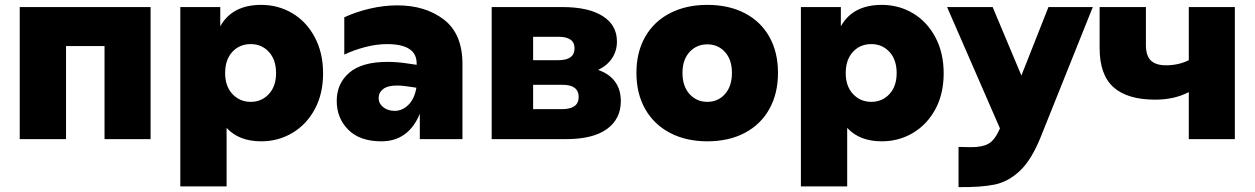

<svg xmlns="http://www.w3.org/2000/svg" viewBox="-20 -571 5152 788"><path d="M61 -542H598V0H409V-382H251V0H61Z M1306 -270Q1306 -186 1272 -123Q1238 -60 1180 -25.5Q1122 9 1052 9Q961 9 910 -46V194H720V-542H884V-463Q933 -551 1052 -551Q1122 -551 1180 -516.5Q1238 -482 1272 -418Q1306 -354 1306 -270ZM904 -271Q904 -217 934 -185Q964 -153 1009 -153Q1054 -153 1083.5 -185Q1113 -217 1113 -271Q1113 -326 1083.5 -358Q1054 -390 1009 -390Q963 -390 933.5 -358Q904 -326 904 -271Z M1703 -104Q1656 9 1545 9Q1457 9 1409.5 -38.5Q1362 -86 1362 -157Q1362 -228 1413.5 -272.5Q1465 -317 1570 -317Q1613 -317 1656 -310L1690 -305V-311Q1690 -390 1568 -390Q1526 -390 1479.5 -378Q1433 -366 1393 -347V-500Q1440 -522 1497.5 -535.5Q1555 -549 1611 -549Q1726 -549 1802 -490.5Q1878 -432 1878 -308V0H1703ZM1600 -116Q1631 -116 1656 -140.5Q1681 -165 1689 -211L1648 -217Q1627 -220 1610 -220Q1571 -220 1552.5 -205.5Q1534 -191 1534 -168Q1534 -146 1553 -131Q1572 -116 1600 -116Z M1998 -542H2289Q2395 -542 2453.5 -505Q2512 -468 2512 -401Q2512 -362 2492 -332Q2472 -302 2435 -284Q2481 -268 2504.5 -235.5Q2528 -203 2528 -156Q2528 -83 2471 -41.5Q2414 0 2303 0H1998ZM2355 -173Q2355 -223 2288 -223H2168V-123H2286Q2355 -123 2355 -173ZM2338 -373Q2338 -420 2272 -420H2168V-324H2272Q2338 -324 2338 -373Z M2592 -272Q2592 -357 2628 -420Q2664 -483 2730 -517Q2796 -551 2883 -551Q2971 -551 3036.5 -517Q3102 -483 3137.5 -420Q3173 -357 3173 -272Q3173 -187 3137.5 -123.5Q3102 -60 3036.5 -25.5Q2971 9 2883 9Q2796 9 2730 -25.5Q2664 -60 2628 -123.5Q2592 -187 2592 -272ZM2984 -272Q2984 -326 2955.5 -357.5Q2927 -389 2883 -389Q2839 -389 2810 -357.5Q2781 -326 2781 -272Q2781 -217 2810 -185Q2839 -153 2883 -153Q2927 -153 2955.5 -185Q2984 -217 2984 -272Z M3853 -270Q3853 -186 3819 -123Q3785 -60 3727 -25.5Q3669 9 3599 9Q3508 9 3457 -46V194H3267V-542H3431V-463Q3480 -551 3599 -551Q3669 -551 3727 -516.5Q3785 -482 3819 -418Q3853 -354 3853 -270ZM3451 -271Q3451 -217 3481 -185Q3511 -153 3556 -153Q3601 -153 3630.5 -185Q3660 -217 3660 -271Q3660 -326 3630.5 -358Q3601 -390 3556 -390Q3510 -390 3480.5 -358Q3451 -326 3451 -271Z M3967 33Q4012 33 4037.5 18.5Q4063 4 4084 -44L3867 -542H4054L4172 -261L4283 -542H4465L4251 -8Q4213 86 4165.5 130.5Q4118 175 4062 186.5Q4006 198 3914 197V32Z M4859 -193Q4800 -162 4721 -162Q4607 -162 4550 -213Q4493 -264 4493 -374V-542H4683V-387Q4683 -342 4703.5 -322.5Q4724 -303 4765 -303Q4817 -303 4859 -324V-542H5048V0H4859Z"/></svg>

Font: Chess Sans ExtraBold
Style: Regular
Weight: 800
Designer: Wolf Bōese
Foundry: Wolf Bōese
Version: Version 7.223